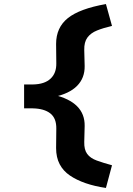

<svg xmlns="http://www.w3.org/2000/svg" viewBox="-20 -724 656 948"><path d="M503 204Q448 196 403 180.5Q358 165 325 142.5Q292 120 274.5 86.5Q257 53 257 7L258 -88Q259 -140 228.5 -164Q198 -188 141 -189H99V-307H143Q200 -308 229.5 -335.5Q259 -363 258 -412L257 -507Q257 -588 315 -634.5Q373 -681 503 -704L533 -596Q490 -586 459 -573.5Q428 -561 411.5 -538.5Q395 -516 396 -477L398 -398Q399 -339 360.5 -300Q322 -261 245 -245V-256Q322 -238 360.5 -199.5Q399 -161 398 -102L396 -23Q395 15 410.5 36Q426 57 457.5 68.5Q489 80 533 92Z"/></svg>

Font: Lexend Giga SemiBold
Style: Regular
Weight: 600
Designer: Bonnie Shaver-Troup, Thomas Jockin
Foundry: Lexend
Version: Version 1.007